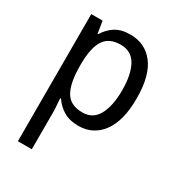

<svg xmlns="http://www.w3.org/2000/svg" viewBox="-186 -660 932 1015"><g transform="rotate(30 279.5 -153.0)"><path d="M312 -546Q403 -546 456 -477Q509 -408 509 -269Q509 -133 456 -61.5Q403 10 313 10Q259 10 222 -12.5Q185 -35 163 -69H158Q159 -51 161 -28Q163 -5 163 13V240H78V-536H147L159 -463H163Q186 -501 221.5 -523.5Q257 -546 312 -546ZM295 -474Q225 -474 194.5 -427.5Q164 -381 163 -286V-268Q163 -166 192.5 -114Q222 -62 297 -62Q360 -62 390.5 -117.5Q421 -173 421 -269Q421 -365 390.5 -419.5Q360 -474 295 -474Z"/></g></svg>

Font: Noto Sans Hebrew SemiCondensed
Style: Regular
Weight: 400
Width: 4
Designer: Monotype Design Team
Foundry: Monotype Imaging Inc.
Version: Version 2.004; ttfautohint (v1.8.4.7-5d5b)